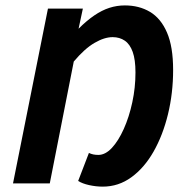

<svg xmlns="http://www.w3.org/2000/svg" viewBox="-20 -684 687 716"><path d="M363 12Q338.4 12 312.4 6.3Q286.4 0.5 271.5 -9.3L311.6 -113.7Q319 -110 327.8 -108.1Q336.6 -106.3 346.8 -106.3Q372.8 -106.3 397.2 -132.4Q421.6 -158.6 441.6 -203.2Q461.6 -247.8 473.4 -302.6Q485.2 -357.3 485.2 -413.7Q485.2 -461.4 474.9 -490.3Q464.6 -519.2 445.4 -532.3Q426.2 -545.5 400 -545.5Q369.4 -545.5 332.6 -524.1Q295.7 -502.8 255.1 -454.5L165.6 0H28.5L158.8 -651.8H289L273 -576.9Q303.3 -607.2 331.7 -626.5Q360.1 -645.8 388 -654.8Q416 -663.8 445.7 -663.8Q498.8 -663.8 539.4 -639.7Q579.9 -615.6 602.7 -562.8Q625.6 -509.9 625.6 -423Q625.6 -336.9 606.5 -258.3Q587.4 -179.8 552.8 -118.9Q518.2 -58.1 470.1 -23.1Q422 12 363 12Z"/></svg>

Font: Source Sans 3
Style: Italic
Weight: 200
Italic angle: -11°
Designer: Paul D. Hunt
Foundry: Adobe
Version: Version 3.046;hotconv 1.0.118;makeotfexe 2.5.65603